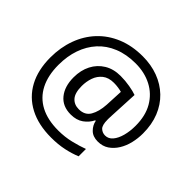

<svg xmlns="http://www.w3.org/2000/svg" viewBox="-181 -943 1260 1260"><g transform="rotate(45 449.5 -312.5)"><path d="M841 -357Q841 -311 830.5 -267Q820 -223 798 -187.5Q776 -152 744 -130.5Q712 -109 668 -109Q622 -109 595.5 -135.5Q569 -162 563 -196H558Q540 -159 505 -134Q470 -109 417 -109Q341 -109 299.5 -160Q258 -211 258 -295Q258 -361 284 -411.5Q310 -462 357.5 -491Q405 -520 470 -520Q514 -520 556.5 -512.5Q599 -505 623 -496L613 -293Q612 -275 612 -267.5Q612 -260 612 -257Q612 -205 630.5 -188Q649 -171 674 -171Q705 -171 726.5 -196.5Q748 -222 759.5 -264.5Q771 -307 771 -358Q771 -451 733.5 -515.5Q696 -580 630.5 -614Q565 -648 482 -648Q397 -648 331 -621Q265 -594 220.5 -545Q176 -496 153 -429.5Q130 -363 130 -283Q130 -185 165 -116.5Q200 -48 267.5 -12.5Q335 23 433 23Q494 23 549.5 9.5Q605 -4 648 -20V48Q605 66 551.5 77.5Q498 89 433 89Q315 89 231 45Q147 1 102.5 -81.5Q58 -164 58 -280Q58 -373 87 -452.5Q116 -532 171 -590.5Q226 -649 304.5 -681.5Q383 -714 482 -714Q560 -714 625.5 -689.5Q691 -665 739.5 -618.5Q788 -572 814.5 -506Q841 -440 841 -357ZM336 -293Q336 -229 361.5 -200Q387 -171 430 -171Q486 -171 510.5 -213Q535 -255 539 -322L545 -447Q532 -451 512 -454Q492 -457 471 -457Q422 -457 392 -433Q362 -409 349 -371.5Q336 -334 336 -293Z"/></g></svg>

Font: loriya15
Style: Book
Weight: 400
Designer: Jelle Bosma - Monotype Design Team
Foundry: Monotype Imaging Inc.
Version: Version 2.003